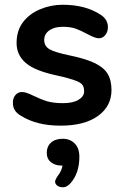

<svg xmlns="http://www.w3.org/2000/svg" viewBox="-20 -521 525 808"><path d="M324.2 -167Q307.1 -184.6 217 -203.9Q127 -223.1 88.4 -256.1Q49.8 -289.1 49.8 -340.1Q49.8 -391.1 75.9 -426.5Q102.1 -461.9 147.5 -481.4Q193.4 -501 243.2 -501Q338.9 -501 401.9 -460Q434.1 -439.9 434.1 -407.2Q434.1 -387.2 423.1 -373.5Q412.1 -359.9 396.2 -359.9Q380.4 -359.9 349.9 -376.5Q319.3 -393.1 298.1 -400.6Q276.9 -408.2 242.9 -408.2Q209 -408.2 187.5 -393.1Q166 -377.9 166 -352.5Q166 -327.1 188 -314Q210 -300.8 274.9 -287.4Q339.8 -273.9 377.9 -255.9Q416 -237.8 432.6 -210.9Q449.2 -184.1 449.2 -142.1Q449.2 -74.2 392.6 -33.2Q335.9 7.8 234.4 7.8Q132.8 7.8 65.9 -35.2Q33.7 -54.2 34.2 -88.9Q34.2 -108.9 45.2 -121.3Q56.2 -133.8 72.5 -133.8Q88.9 -133.8 120.1 -118.4Q151.4 -103 177.7 -95Q204.1 -86.9 245.6 -86.9Q287.1 -86.9 310.5 -101.1Q334 -115.2 334 -136.2Q334 -157.2 324.2 -167ZM314 138.7Q314 208.5 275.9 251Q260.7 267.1 245.4 267.1Q230 267.1 220.9 260Q211.9 252.9 211.9 243.7Q211.9 234.4 225.6 215.8Q239.3 197.3 243.2 175.8H238.8Q212.9 175.8 194.8 161.9Q176.8 147.9 176.8 121.6Q176.8 95.2 194.8 79.1Q212.9 63 243.9 63Q274.9 63 294.4 82.8Q314 102.5 314 138.7Z"/></svg>

Font: Nunito-Bold
Style: Bold
Weight: 700
Designer: Vernon Adams
Foundry: newtypography
Version: Version 3.000